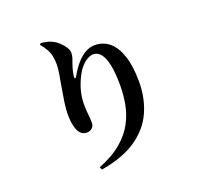

<svg xmlns="http://www.w3.org/2000/svg" viewBox="-151 -994 1302 1247"><g transform="rotate(-20 500.0 -371.0)"><path d="M245.8 -816 252.3 -825.2Q269.3 -825 289.5 -820.7Q309.8 -816.5 325.4 -809.2Q350.9 -797.7 372 -778.2Q393.1 -758.8 406.3 -737.8Q419.5 -716.9 419.5 -699.8Q419.5 -680.3 414.2 -664Q408.9 -647.8 402.4 -630.5Q393.9 -606.5 388.9 -585.2Q383.9 -563.8 382.1 -548.5Q381.2 -534.7 385.9 -534.1Q390.5 -533.4 397.3 -545.8Q423.7 -592.4 452.6 -625.3Q481.5 -658.3 513.3 -675.8Q545.1 -693.4 578.6 -693.4Q635.9 -693.4 678.4 -658.1Q720.9 -622.8 744.8 -551.5Q768.8 -480.2 768.8 -371.9Q768.8 -258.3 726.8 -164.8Q684.9 -71.3 592.2 -7.4Q499.5 56.5 346.9 82.4L339 63.5Q438 24.1 498.5 -27.9Q559.1 -79.9 590.7 -139.9Q622.4 -200 633.9 -263.9Q645.3 -327.8 645.3 -389.5Q645.3 -478 633.6 -533.4Q621.9 -588.7 600.2 -614.8Q578.6 -640.8 548.9 -640.8Q530.4 -640.8 508.6 -628.9Q486.8 -616.9 466.1 -593.9Q445.4 -570.8 428.2 -536.3Q404.6 -490.1 393.3 -444.8Q381.9 -399.5 381.9 -352.3Q381.9 -317 385.7 -288.2Q389.4 -259.4 389.4 -225.5Q389.4 -204 374.8 -190.5Q360.1 -176.9 339 -176.9Q316.9 -176.9 302.4 -187.9Q287.9 -198.9 278.2 -220.4Q272 -235.3 268.2 -252.9Q264.3 -270.5 262.4 -290Q260.6 -309.6 260.6 -329.1Q260.6 -365.2 267.4 -411.8Q274.1 -458.4 282.7 -506Q291.2 -553.6 298 -594Q304.7 -634.5 304.7 -659Q304.7 -692.5 299 -718.7Q293.3 -744.9 280.1 -768.2Q266.8 -791.5 245.8 -816Z"/></g></svg>

Font: Noto Serif TC
Style: Regular
Weight: 200
Designer: Ryoko NISHIZUKA 西塚涼子 (kana & ideographs); Frank Grießhammer (Latin, Greek & Cyrillic); Wenlong ZHANG 张文龙 (bopomofo); San
Foundry: Adobe
Version: Version 2.001;hotconv 1.1.0;makeotfexe 2.6.0